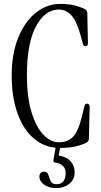

<svg xmlns="http://www.w3.org/2000/svg" viewBox="-20 -750 520 985"><path d="M286 9Q212 9 156.5 -37Q101 -83 70.5 -166.5Q40 -250 40 -364Q40 -474 73.5 -556.5Q107 -639 163.5 -684.5Q220 -730 289 -730Q330 -730 361 -722.5Q392 -715 416 -703Q428 -696 428 -682L431 -530Q431 -513 419 -513Q408 -513 405 -526L395 -563Q374 -641 346.5 -671Q319 -701 281 -701Q211 -701 164.5 -614.5Q118 -528 118 -364Q118 -252 141.5 -175Q165 -98 202.5 -59Q240 -20 282 -20Q327 -20 354.5 -48Q382 -76 401 -156L413 -205Q416 -220 429 -218Q440 -216 440 -201L436 -39Q436 -25 423 -18Q399 -6 366.5 1.5Q334 9 286 9ZM292 -12 282 43Q281 49 286 49Q326 56 344.5 80Q363 104 363 133Q363 172 335 193.5Q307 215 269 215Q230 215 206 197Q182 179 182 156Q182 145 188 138Q194 131 205 131Q220 131 225 140.5Q230 150 233.5 163Q237 176 244.5 185.5Q252 195 271 195Q295 195 306 178.5Q317 162 317 138Q317 116 303 101.5Q289 87 262 84Q253 82 254 71L269 -12Z"/></svg>

Font: Instrument Serif
Style: Regular
Weight: 400
Designer: Rodrigo Fuenzalida
Foundry: fragTYPE
Version: Version 1.000; ttfautohint (v1.8.4.7-5d5b);gftools[0.9.27]